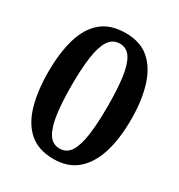

<svg xmlns="http://www.w3.org/2000/svg" viewBox="-173 -842 906 970"><g transform="rotate(30 279.5 -357.0)"><path d="M280 10Q192 10 139 -36Q86 -82 62 -165Q38 -248 38 -359Q38 -470 62 -552Q86 -634 139 -679Q192 -724 281 -724Q365 -724 417.5 -679Q470 -634 495.5 -551.5Q521 -469 521 -358Q521 -247 495.5 -164.5Q470 -82 417 -36Q364 10 280 10ZM280 -51Q322 -51 344.5 -87.5Q367 -124 376 -192.5Q385 -261 385 -358Q385 -455 376 -523Q367 -591 344.5 -627Q322 -663 281 -663Q239 -663 216 -627Q193 -591 183.5 -523Q174 -455 174 -358Q174 -261 183.5 -192.5Q193 -124 216 -87.5Q239 -51 280 -51Z"/></g></svg>

Font: Noto Serif Armenian SemiBold
Style: Regular
Weight: 600
Version: Version 2.007